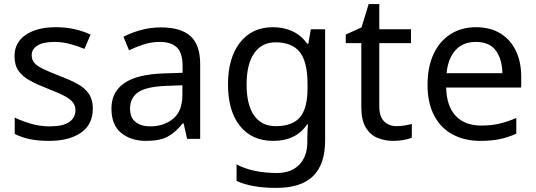

<svg xmlns="http://www.w3.org/2000/svg" viewBox="-20 -679 2620 939"><path d="M434 -148Q434 -70 376 -30Q318 10 220 10Q164 10 123.5 1Q83 -8 52 -24V-104Q84 -88 129.5 -74.5Q175 -61 222 -61Q289 -61 319 -82.5Q349 -104 349 -140Q349 -160 338 -176Q327 -192 298.5 -208Q270 -224 217 -244Q165 -264 128 -284Q91 -304 71 -332Q51 -360 51 -404Q51 -472 106.5 -509Q162 -546 252 -546Q301 -546 343.5 -536.5Q386 -527 423 -510L393 -440Q359 -454 322 -464Q285 -474 246 -474Q192 -474 163.5 -456.5Q135 -439 135 -409Q135 -387 148 -371.5Q161 -356 191.5 -341.5Q222 -327 273 -307Q324 -288 360 -268Q396 -248 415 -219.5Q434 -191 434 -148Z M767 -545Q865 -545 912 -502Q959 -459 959 -365V0H895L878 -76H874Q839 -32 800.5 -11Q762 10 694 10Q621 10 573 -28.5Q525 -67 525 -149Q525 -229 588 -272.5Q651 -316 782 -320L873 -323V-355Q873 -422 844 -448Q815 -474 762 -474Q720 -474 682 -461.5Q644 -449 611 -433L584 -499Q619 -518 667 -531.5Q715 -545 767 -545ZM793 -259Q693 -255 654.5 -227Q616 -199 616 -148Q616 -103 643.5 -82Q671 -61 714 -61Q782 -61 827 -98.5Q872 -136 872 -214V-262Z M1315 -546Q1368 -546 1410.5 -526Q1453 -506 1483 -465H1488L1500 -536H1570V9Q1570 124 1511.5 182Q1453 240 1330 240Q1212 240 1137 206V125Q1216 167 1335 167Q1404 167 1443.5 126.5Q1483 86 1483 16V-5Q1483 -17 1484 -39.5Q1485 -62 1486 -71H1482Q1428 10 1316 10Q1212 10 1153.5 -63Q1095 -136 1095 -267Q1095 -395 1153.5 -470.5Q1212 -546 1315 -546ZM1327 -472Q1260 -472 1223 -418.5Q1186 -365 1186 -266Q1186 -167 1222.5 -114.5Q1259 -62 1329 -62Q1410 -62 1447 -105.5Q1484 -149 1484 -246V-267Q1484 -377 1446 -424.5Q1408 -472 1327 -472Z M1919 -62Q1939 -62 1960 -65.5Q1981 -69 1994 -73V-6Q1980 1 1954 5.5Q1928 10 1904 10Q1862 10 1826.5 -4.5Q1791 -19 1769 -55Q1747 -91 1747 -156V-468H1671V-510L1748 -545L1783 -659H1835V-536H1990V-468H1835V-158Q1835 -109 1858.5 -85.5Q1882 -62 1919 -62Z M2308 -546Q2377 -546 2426.5 -516Q2476 -486 2502.5 -431.5Q2529 -377 2529 -304V-251H2162Q2164 -160 2208.5 -112.5Q2253 -65 2333 -65Q2384 -65 2423.5 -74.5Q2463 -84 2505 -102V-25Q2464 -7 2424 1.5Q2384 10 2329 10Q2253 10 2194.5 -21Q2136 -52 2103.5 -113.5Q2071 -175 2071 -264Q2071 -352 2100.5 -415Q2130 -478 2183.5 -512Q2237 -546 2308 -546ZM2307 -474Q2244 -474 2207.5 -433.5Q2171 -393 2164 -321H2437Q2436 -389 2405 -431.5Q2374 -474 2307 -474Z"/></svg>

Font: Noto Sans Old Permic
Style: Regular
Weight: 400
Designer: Monotype Design Team
Foundry: Monotype Imaging Inc.
Version: Version 2.001; ttfautohint (v1.8.4.7-5d5b)